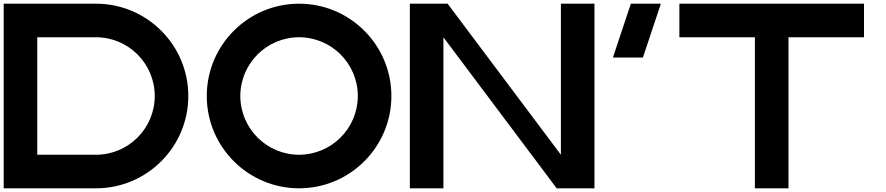

<svg xmlns="http://www.w3.org/2000/svg" viewBox="-20 -820 4800 1040"><path d="M500 -800H0V200H500C776 200 1000 -24 1000 -300C1000 -576 776 -800 500 -800ZM500 18.2H181.8V-618.2H500C675.6 -618.2 818.2 -475.6 818.2 -300C818.2 -124.4 675.6 18.2 500 18.2Z M1600 -800C1324 -800 1100 -576 1100 -300C1100 -24 1324 200 1600 200C1876 200 2100 -24 2100 -300C2100 -576 1876 -800 1600 -800ZM1600 18.2C1424.4 18.2 1281.8 -124.4 1281.8 -300C1281.8 -475.6 1424.4 -618.2 1600 -618.2C1775.6 -618.2 1918.2 -475.6 1918.2 -300C1918 -124.6 1775.4 18 1600 18.2Z M2404.6 -800H2200V200H2381.8V-618.2L2995.4 200H3200V-800H3018.2V18.2Z M3559.7 -800H3397.2L3300 -508.3H3462.5Z M4069 -618.2V200H4251V-618.2H4660V-800H3660V-618.2Z"/></svg>

Font: Kubos
Style: Light
Weight: 300
Version: Version 001.000